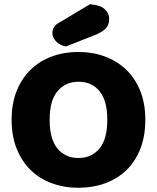

<svg xmlns="http://www.w3.org/2000/svg" viewBox="-20 -871 743 909"><path d="M35 -304Q35 -382 59.5 -442Q84 -502 126.5 -542.5Q169 -583 226.5 -604Q284 -625 351 -625Q418 -625 475.5 -604Q533 -583 576 -542.5Q619 -502 643.5 -442Q668 -382 668 -304Q668 -226 644 -165.5Q620 -105 577.5 -64.5Q535 -24 477 -3Q419 18 351 18Q283 18 225 -3.5Q167 -25 125 -66Q83 -107 59 -167Q35 -227 35 -304ZM215 -304Q215 -213 252 -168Q289 -123 351 -123Q414 -123 451 -168Q488 -213 488 -304Q488 -394 451.5 -439Q415 -484 352 -484Q290 -484 252.5 -439.5Q215 -395 215 -304ZM406 -851Q455 -847 476 -827.5Q497 -808 497 -782Q497 -753 480.5 -736Q464 -719 429 -705L292 -651Q263 -657 245.5 -675Q228 -693 228 -715Q228 -729 235.5 -742Q243 -755 259 -763Z"/></svg>

Font: Baloo Thambi
Style: Regular
Weight: 400
Designer: Aadarsh Rajan and Ek Type
Foundry: Ek Type
Version: Version 1.100;PS 1.000;hotconv 1.0.88;makeotf.lib2.5.647800;